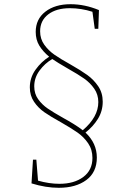

<svg xmlns="http://www.w3.org/2000/svg" viewBox="-20 -718 629 914"><path d="M441 32Q441 102 391 139Q341 176 260 176Q198 176 130 155L137 42H153L161 142Q214 157 263 157Q333 157 376.5 124.5Q420 92 420 34Q420 -6 399.5 -36Q379 -66 349 -87Q319 -108 270 -136Q221 -163 191.5 -183.5Q162 -204 142 -233.5Q122 -263 122 -302Q122 -348 149 -386Q176 -424 214 -448Q184 -473 167 -501Q150 -529 150 -566Q150 -627 196 -662.5Q242 -698 316 -698Q383 -698 451 -670L448 -581H431L420 -662Q366 -679 313 -679Q248 -679 209.5 -649.5Q171 -620 171 -569Q171 -533 190.5 -505.5Q210 -478 238.5 -458Q267 -438 314 -412Q365 -383 395.5 -361Q426 -339 447.5 -307.5Q469 -276 469 -234Q469 -189 446 -152Q423 -115 387 -87Q441 -36 441 32ZM282 -156Q306 -143 331 -127.5Q356 -112 374 -98Q448 -161 448 -232Q448 -268 428.5 -296Q409 -324 380.5 -344Q352 -364 304 -391Q252 -421 229 -437Q194 -417 168.5 -382.5Q143 -348 143 -307Q143 -272 161.5 -246Q180 -220 207 -201.5Q234 -183 282 -156Z"/></svg>

Font: Bitter Pro Thin
Style: Regular
Weight: 250
Designer: Sol Matas, and Bitter project Authors
Foundry: Sol Matas
Version: Version 1.010